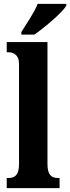

<svg xmlns="http://www.w3.org/2000/svg" viewBox="-20 -979 365 999"><path d="M91 -812V-799H159C215 -838 304 -914 325 -949V-959H176C159 -914 117 -855 91 -812ZM15 0H290V-53H282C249 -53 227 -67 227 -125V-760H15V-707H25C42 -707 79 -700 79 -646V-125C79 -67 56 -53 25 -53H15Z"/></svg>

Font: Noto Serif Tamil ExtraCondensed ExtraBold
Style: Regular
Weight: 800
Width: 2
Designer: Indian Type Foundry, Tom Grace, and the Monotype Design Team
Foundry: Monotype Imaging Inc.
Version: Version 2.004